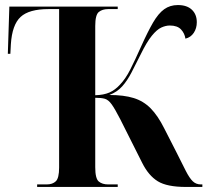

<svg xmlns="http://www.w3.org/2000/svg" viewBox="-20 -740 823 760"><path d="M127 0V-10H165Q188 -10 201 -22.5Q214 -35 214 -77V-704H172Q95 -704 61.5 -673Q28 -642 23 -565L21 -527H11L17 -714H446V-704H408Q385 -704 371 -692.5Q357 -681 357 -637V-363Q391 -364 413.5 -374Q436 -384 455 -405Q477 -428 495.5 -464.5Q514 -501 539 -557Q565 -615 586 -651Q607 -687 630 -703.5Q653 -720 684 -720Q720 -720 739.5 -701.5Q759 -683 759 -652Q759 -628 747 -610Q735 -592 714 -587Q711 -608 696.5 -623.5Q682 -639 652 -639Q636 -639 618.5 -631Q601 -623 581 -598.5Q561 -574 537 -525Q517 -485 500.5 -453Q484 -421 464 -398.5Q444 -376 413 -364Q470 -364 509 -352Q548 -340 576.5 -311Q605 -282 630 -232L677 -140Q701 -92 715.5 -63.5Q730 -35 743 -22.5Q756 -10 775 -10H781V0H716Q641 0 604.5 -22.5Q568 -45 543 -95L456 -268Q435 -309 422 -327Q409 -345 395 -349Q381 -353 357 -353V-78Q357 -33 371 -21.5Q385 -10 408 -10H446V0Z"/></svg>

Font: Noto Serif Display SemiCondensed
Style: Bold
Weight: 700
Width: 4
Designer: Monotype Design Team
Foundry: Monotype Imaging Inc.
Version: Version 2.009